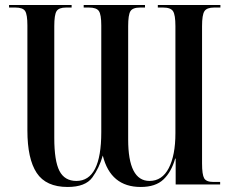

<svg xmlns="http://www.w3.org/2000/svg" viewBox="-20 -734 947 764"><path d="M249 10Q320 10 347.5 -28Q375 -66 389 -115Q420 10 540 10Q599 10 630.5 -20Q662 -50 677 -103H679V0H856V-10H829Q801 -10 792.5 -24.5Q784 -39 784 -84V-630Q784 -675 793.5 -689.5Q803 -704 832 -704H857V-714H608V-704H629Q659 -704 668.5 -689.5Q678 -675 678 -630V-204Q678 -116 651.5 -65Q625 -14 575 -14Q490 -14 490 -179V-630Q490 -675 499 -689.5Q508 -704 538 -704H557V-714H313V-704H334Q364 -704 373.5 -690Q383 -676 383 -633V-208Q383 -14 284 -14Q237 -14 216.5 -54Q196 -94 196 -185V-630Q196 -675 205 -689.5Q214 -704 243 -704H265V-714H16V-704H41Q71 -704 80 -690Q89 -676 89 -633V-215Q89 -102 126 -46Q163 10 249 10Z"/></svg>

Font: Noto Serif Display Condensed Semi
Style: Regular
Weight: 600
Width: 3
Designer: Monotype Design Team
Foundry: Monotype Imaging Inc.
Version: Version 1.900